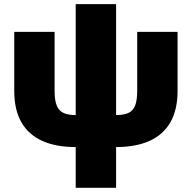

<svg xmlns="http://www.w3.org/2000/svg" viewBox="-20 -691 914 915"><path d="M340.8 9.8Q245.6 9.8 180.4 -20Q115.2 -49.8 81.5 -109.1Q47.9 -168.5 47.9 -257.8V-539.1H240.2V-257.8Q240.2 -213.9 250 -188.7Q259.8 -163.6 282 -153.1Q304.2 -142.6 340.8 -142.6H533.2Q570.8 -142.6 592.8 -153.1Q614.7 -163.6 624.3 -188.7Q633.8 -213.9 633.8 -257.8V-539.1H826.2V-257.8Q826.2 -168.5 792.5 -109.1Q758.8 -49.8 693.6 -20Q628.4 9.8 533.2 9.8ZM340.8 204.1V-671.4H533.2V204.1Z"/></svg>

Font: Inter 18pt Black
Style: Regular
Weight: 900
Designer: Rasmus Andersson
Foundry: rsms
Version: Version 4.001;git-66647c0bb